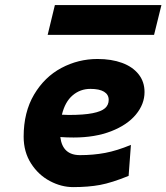

<svg xmlns="http://www.w3.org/2000/svg" viewBox="-20 -745 673 777"><path d="M275.9 12.2Q228 12.2 181.6 -12.5Q135.3 -37.1 105.5 -83.7Q75.7 -130.4 75.7 -191.9Q75.7 -291 117.9 -362.3Q160.2 -433.6 228.5 -470Q296.9 -506.3 374.5 -506.3Q431.2 -506.3 474.1 -490.5Q517.1 -474.6 541 -444.3Q564.9 -414.1 564.9 -372.6Q564.9 -323.7 530 -281.5Q495.1 -239.3 429.9 -213.9Q364.7 -188.5 277.8 -188.5Q251 -188.5 224.1 -190.4Q232.9 -117.2 303.7 -117.2Q357.4 -117.2 405.5 -126.2Q453.6 -135.3 509.8 -158.7L500.5 -33.2Q432.1 -5.4 384.8 3.4Q337.4 12.2 275.9 12.2ZM258.3 -279.8Q319.3 -279.8 354.7 -286.9Q390.1 -293.9 405 -307.1Q419.9 -320.3 419.9 -340.8Q419.9 -362.3 401.1 -373.8Q382.3 -385.3 345.7 -385.3Q304.7 -385.3 273.9 -359.1Q243.2 -333 230.5 -280.8Q249 -279.8 258.3 -279.8ZM202.1 -724.6H633.3L603.5 -604H172.9Z"/></svg>

Font: Lesson One Extra
Style: Italic
Weight: 800
Italic angle: -14°
Designer: But Ko, Victor Gaultney, Annie Olsen, Julie Remington, Don Collingsworth, Eric Hays, Becca Hirsbrunner
Version: Version 1.100